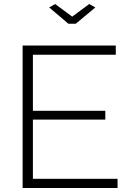

<svg xmlns="http://www.w3.org/2000/svg" viewBox="-20 -937 652 957"><path d="M254.9 -917 339.8 -854 424.8 -917 455.1 -899.9 357.9 -818.8H320.8L225.1 -899.9ZM565.9 -45.9V0H92.8V-710H557.1V-664.1H144V-384.8H504.9V-340.8H144V-45.9Z"/></svg>

Font: Rawline Light
Style: Regular
Weight: 300
Designer: Matt McInerney, Pablo Impallari, Rodrigo Fuenzalida
Foundry: Matt McInerney, Pablo Impallari, Rodrigo Fuenzalida
Version: Version 4.020;PS 004.020;hotconv 1.0.88;makeotf.lib2.5.64775